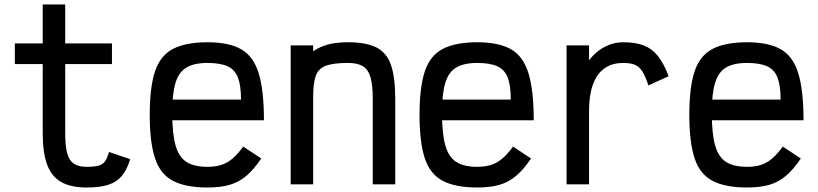

<svg xmlns="http://www.w3.org/2000/svg" viewBox="-20 -820 3640 854"><path d="M365 14Q295 14 252 -10.5Q209 -35 189.5 -88Q170 -141 170 -227V-535H46V-627H170V-800H270V-627H478V-535H270V-227Q270 -142 291 -110Q312 -78 365 -78Q401 -78 419.5 -83.5Q438 -89 447.5 -103Q457 -117 465 -144L559 -112Q545 -65 522 -37.5Q499 -10 461.5 2Q424 14 365 14Z M903 14Q806 14 749.5 -15.5Q693 -45 669.5 -116Q646 -187 646 -309Q646 -432 669.5 -502.5Q693 -573 749.5 -602.5Q806 -632 903 -632Q999 -632 1053.5 -600.5Q1108 -569 1131 -493Q1154 -417 1154 -285H675V-377H1052Q1052 -439 1038.5 -474.5Q1025 -510 992.5 -525Q960 -540 903 -540Q843 -540 809 -519.5Q775 -499 760.5 -451Q746 -403 746 -318Q746 -227 760.5 -174.5Q775 -122 809 -100Q843 -78 903 -78Q938 -78 964.5 -86.5Q991 -95 1014 -114.5Q1037 -134 1062 -168L1142 -115Q1109 -66 1076 -38Q1043 -10 1002 2Q961 14 903 14Z M1273 0V-618H1373V-592Q1400 -611 1437 -621.5Q1474 -632 1528 -632Q1608 -632 1654 -609Q1700 -586 1719 -531Q1738 -476 1738 -380V0H1638V-380Q1638 -441 1628 -476Q1618 -511 1594 -525.5Q1570 -540 1528 -540Q1464 -540 1430.5 -528Q1397 -516 1385 -484Q1373 -452 1373 -391V0Z M2103 14Q2006 14 1949.5 -15.5Q1893 -45 1869.5 -116Q1846 -187 1846 -309Q1846 -432 1869.5 -502.5Q1893 -573 1949.5 -602.5Q2006 -632 2103 -632Q2199 -632 2253.5 -600.5Q2308 -569 2331 -493Q2354 -417 2354 -285H1875V-377H2252Q2252 -439 2238.5 -474.5Q2225 -510 2192.5 -525Q2160 -540 2103 -540Q2043 -540 2009 -519.5Q1975 -499 1960.5 -451Q1946 -403 1946 -318Q1946 -227 1960.5 -174.5Q1975 -122 2009 -100Q2043 -78 2103 -78Q2138 -78 2164.5 -86.5Q2191 -95 2214 -114.5Q2237 -134 2262 -168L2342 -115Q2309 -66 2276 -38Q2243 -10 2202 2Q2161 14 2103 14Z M2500 0V-618H2600V-551Q2613 -570 2635 -588.5Q2657 -607 2687 -619.5Q2717 -632 2752 -632Q2807 -632 2844 -617.5Q2881 -603 2907 -570Q2933 -537 2954 -481L2864 -440Q2851 -480 2837.5 -501.5Q2824 -523 2804.5 -531.5Q2785 -540 2752 -540Q2709 -540 2679.5 -523Q2650 -506 2632.5 -476.5Q2615 -447 2607.5 -408.5Q2600 -370 2600 -327V0Z M3303 14Q3206 14 3149.5 -15.5Q3093 -45 3069.5 -116Q3046 -187 3046 -309Q3046 -432 3069.5 -502.5Q3093 -573 3149.5 -602.5Q3206 -632 3303 -632Q3399 -632 3453.5 -600.5Q3508 -569 3531 -493Q3554 -417 3554 -285H3075V-377H3452Q3452 -439 3438.5 -474.5Q3425 -510 3392.5 -525Q3360 -540 3303 -540Q3243 -540 3209 -519.5Q3175 -499 3160.5 -451Q3146 -403 3146 -318Q3146 -227 3160.5 -174.5Q3175 -122 3209 -100Q3243 -78 3303 -78Q3338 -78 3364.5 -86.5Q3391 -95 3414 -114.5Q3437 -134 3462 -168L3542 -115Q3509 -66 3476 -38Q3443 -10 3402 2Q3361 14 3303 14Z"/></svg>

Font: Victor Mono
Style: Bold
Weight: 700
Monospace: yes
Designer: Rune Bjørnerås
Version: Version 1.561;gftools[0.9.30]